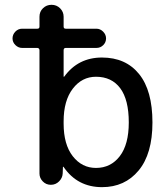

<svg xmlns="http://www.w3.org/2000/svg" viewBox="-20 -770 696 800"><path d="M379.9 -450.2Q321.3 -450.2 283.2 -400.4Q245.1 -350.6 245.1 -264.6V-254.9Q245.1 -168 283.2 -119.1Q321.3 -70.3 379.9 -70.3Q441.4 -70.3 479 -119.1Q516.6 -168 516.6 -259.8Q516.6 -354.5 481 -402.3Q445.3 -450.2 379.9 -450.2ZM72.3 -570.3Q56.6 -570.3 44.4 -582Q32.2 -593.8 32.2 -609.9Q32.2 -626 43.9 -638.2Q55.7 -650.4 72.3 -650.4H135.7Q144.5 -650.4 144.5 -659.2V-700.2Q144.5 -721.7 159.2 -735.8Q173.8 -750 194.8 -750Q215.8 -750 230.5 -735.4Q245.1 -720.7 245.1 -700.2V-659.2Q245.1 -650.4 253.9 -650.4H381.8Q397.5 -650.4 409.7 -638.2Q421.9 -626 421.9 -609.9Q421.9 -593.8 410.2 -582Q398.4 -570.3 381.8 -570.3H253.9Q245.1 -570.3 245.1 -560.5V-451.2Q245.1 -450.2 246.1 -450.2Q248 -450.2 248 -451.2Q305.7 -530.3 404.8 -530.3Q503.9 -530.3 559.6 -461.4Q615.2 -392.6 615.2 -259.8Q615.2 -128.9 557.6 -59.6Q500 9.8 405.3 9.8Q302.7 9.8 245.1 -74.2Q245.1 -75.2 243.2 -75.2Q242.2 -75.2 242.2 -74.2L241.2 -46.9Q240.2 -28.3 226.1 -14.2Q211.9 0 191.9 0Q171.9 0 158.2 -14.2Q144.5 -28.3 144.5 -46.9V-560.5Q144.5 -569.3 135.7 -570.3Z"/></svg>

Font: Rounded Mgen+ 2p medium
Style: Regular
Weight: 500
Designer: [Source Han Sans]
Ryoko NISHIZUKA  (kana & ideographs); Paul D. Hunt (Latin, Greek & Cyrillic); Wenlong ZHANG  (bopomofo
Version: Version 1.059.20150602